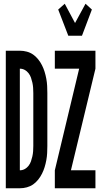

<svg xmlns="http://www.w3.org/2000/svg" viewBox="-20 -1006 540 1026"><path d="M11 0V-735H86Q105 -735 123.5 -730Q142 -725 157 -714.5Q172 -704 184 -689Q196 -674 204.5 -657Q213 -640 218.5 -622Q224 -604 227.5 -585Q231 -566 232 -547Q233 -528 233 -509V-226Q233 -207 232 -188Q231 -169 227.5 -150Q224 -131 218.5 -113Q213 -95 204.5 -78Q196 -61 184 -46Q172 -31 157 -20.5Q142 -10 123.5 -5Q105 0 86 0ZM86 -96Q100 -96 112 -102.5Q124 -109 132.5 -120Q141 -131 145.5 -144Q150 -157 153 -170.5Q156 -184 157 -198Q158 -212 158 -226V-509Q158 -523 157 -537Q156 -551 153 -564.5Q150 -578 145.5 -591Q141 -604 132.5 -615Q124 -626 112 -632.5Q100 -639 86 -639ZM345 -815 291 -955 326 -986 381 -883 437 -986 471 -955 418 -815ZM273 0V-96L403 -639H273V-735H490V-639L359 -96H490V0Z"/></svg>

Font: Iosevka
Style: Bold
Weight: 700
Monospace: yes
Designer: Belleve Invis
Foundry: Belleve Invis
Version: Version 32.5.0; ttfautohint (v1.8.4)